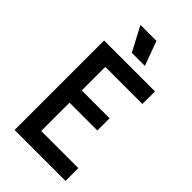

<svg xmlns="http://www.w3.org/2000/svg" viewBox="-283 -1029 1112 1112"><g transform="rotate(45 273.5 -473.0)"><path d="M496 -733V-630H192V-437H420V-337H192V-105H496V0H79V-733ZM295 -946 350 -796H243L164 -946Z"/></g></svg>

Font: Kreadon Light
Style: Bold
Weight: 600
Designer: Reiya WATANABE
Foundry: StudioGnu
Version: Version 1.003; ttfautohint (v1.8.4.7-5d5b);gftools[0.9.32]